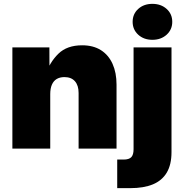

<svg xmlns="http://www.w3.org/2000/svg" viewBox="-20 -767 949 991"><path d="M239.3 -280.8V0H43.9V-522.5H234.9L235.4 -380.9H214.4Q237.3 -446.8 281.7 -490Q326.2 -533.2 403.8 -533.2Q461.4 -533.2 501 -508.1Q540.5 -482.9 561 -437.3Q581.5 -391.6 581.5 -330.1V0H385.7V-287.1Q385.7 -326.2 366.7 -347.7Q347.7 -369.1 312.5 -369.1Q289.6 -369.1 272.9 -359.4Q256.3 -349.6 247.8 -329.8Q239.3 -310.1 239.3 -280.8ZM669.4 -522.5H865.2V18.6Q865.2 82.5 840.8 123.8Q816.4 165 769 184.6Q721.7 204.1 652.3 204.1H585V56.6H617.7Q646 56.6 657.7 44.2Q669.4 31.7 669.4 3.4ZM766.6 -561.5Q722.2 -561.5 693.4 -587.9Q664.6 -614.3 664.6 -654.3Q664.6 -694.8 693.4 -720.9Q722.2 -747.1 766.6 -747.1Q811 -747.1 840.1 -720.9Q869.1 -694.8 869.1 -654.3Q869.1 -614.3 840.1 -587.9Q811 -561.5 766.6 -561.5Z"/></svg>

Font: Inter 28pt Black
Style: Regular
Weight: 900
Designer: Rasmus Andersson
Foundry: rsms
Version: Version 4.001;git-66647c0bb